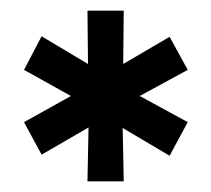

<svg xmlns="http://www.w3.org/2000/svg" viewBox="-20 -740 396 360"><path d="M144 -720H212L211 -620L298 -671L332 -609L242 -560L332 -511L298 -448L210 -500L212 -400H144L146 -501L58 -450L25 -511L113 -560L25 -609L58 -672L145 -620Z"/></svg>

Font: Montserrat Medium
Style: Regular
Weight: 500
Designer: Julieta Ulanovsky
Foundry: Julieta Ulanovsky
Version: Version 6.001